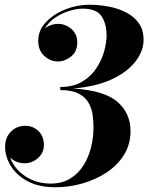

<svg xmlns="http://www.w3.org/2000/svg" viewBox="-20 -779 625 809"><path d="M530 -226.5Q530 -171 502.8 -127Q475.5 -83 429.5 -52.5Q383.5 -22 327.2 -6Q271 10 213.5 10Q142.5 10 95.5 -15.8Q48.5 -41.5 25 -80.8Q1.5 -120 1.5 -160Q1.5 -200 26.2 -224.5Q51 -249 86.5 -249Q119 -249 142 -226.8Q165 -204.5 165 -168.5Q165 -135 140 -113Q115 -91 83.5 -91Q48.5 -91 23 -115Q39.5 -68 86 -36.8Q132.5 -5.5 193.5 -5.5Q242 -5.5 276.2 -26.8Q310.5 -48 332.2 -83Q354 -118 364 -159.8Q374 -201.5 374 -242.5Q374 -270.5 369.8 -298Q365.5 -325.5 351.5 -348.5Q337.5 -371.5 309.5 -385.5Q281.5 -399.5 234 -399.5V-412.5Q290.5 -412.5 328.2 -436Q366 -459.5 388.2 -494.8Q410.5 -530 419.8 -566.2Q429 -602.5 429 -628.5Q429 -679 407.8 -710.8Q386.5 -742.5 328.5 -742.5Q302 -742.5 271 -732.8Q240 -723 212.5 -704.5Q185 -686 169.5 -659.5Q194 -678.5 224 -678.5Q255.5 -678.5 280.5 -657.2Q305.5 -636 305.5 -600.5Q305.5 -561 279 -540.5Q252.5 -520 224 -520Q192 -520 166.5 -543.5Q141 -567 141 -607Q141 -651 173.2 -685.2Q205.5 -719.5 254.8 -739.2Q304 -759 356 -759Q398 -759 438.5 -751.2Q479 -743.5 512.2 -726.2Q545.5 -709 565.2 -680.8Q585 -652.5 585 -611Q585 -565 551.5 -520.8Q518 -476.5 451.8 -445.2Q385.5 -414 288 -406Q419.5 -398 474.8 -350Q530 -302 530 -226.5Z"/></svg>

Font: Bodoni* 16pt
Style: Bold Italic
Weight: 700
Italic angle: -13°
Version: Version 2.3